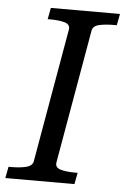

<svg xmlns="http://www.w3.org/2000/svg" viewBox="-62 -748 513 786"><g transform="rotate(5 194.5 -355.0)"><path d="M100 -78 196 -627Q200 -649 177 -656Q154 -663 117 -663H106L115 -710H399L390 -663H379Q345 -663 319 -657.5Q293 -652 289 -632L193 -83Q189 -61 212 -54Q235 -47 272 -47H283L274 0H-10L-1 -47H10Q45 -47 70.5 -53Q96 -59 100 -78Z"/></g></svg>

Font: Roboto Serif 20pt
Style: Italic
Weight: 400
Italic angle: -10°
Designer: Greg Gazdowicz
Foundry: Commercial Type
Version: Version 1.008